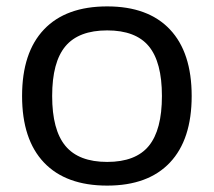

<svg xmlns="http://www.w3.org/2000/svg" viewBox="-20 -570 669 600"><path d="M315 10Q186 10 117.5 -62Q49 -134 49 -270Q49 -406 117.5 -478Q186 -550 315 -550Q443 -550 511 -478Q579 -406 579 -270Q579 -134 511 -62Q443 10 315 10ZM315 -64Q404 -64 445 -114Q486 -164 486 -270Q486 -376 445 -425.5Q404 -475 315 -475Q226 -475 184.5 -425.5Q143 -376 143 -270Q143 -164 184.5 -114Q226 -64 315 -64Z"/></svg>

Font: Encode Sans Wide
Style: Regular
Weight: 400
Designer: Pablo Impallari, Andres Torresi
Foundry: Pablo Impallari, Andres Torresi
Version: Version 1.000; ttfautohint (v1.00) -l 8 -r 50 -G 200 -x 14 -